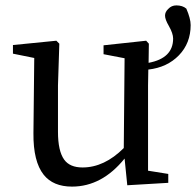

<svg xmlns="http://www.w3.org/2000/svg" viewBox="-20 -678 727 712"><path d="M247 14Q177 14 142 -30Q103 -79 104 -184L107 -463L28 -479V-511L189 -527L200 -516L195 -361V-189Q195 -118 218 -86Q239 -57 286 -57Q367 -57 439 -129L442 -462L364 -477V-510L522 -527L532 -516L531 -445Q622 -462 622 -535Q622 -554 606 -582Q592 -606 592 -620Q592 -634 604 -645Q616 -658 634 -658Q657 -658 671 -646Q687 -609 687 -585Q687 -518 643.5 -473Q600 -428 530 -420L529 -361V-45L604 -33V0L452 9L442 -90Q358 14 247 14Z"/></svg>

Font: GenRyuMin TW M
Style: Regular
Weight: 500
Version: Version 1.501;PS 1;hotconv 16.6.51;makeotf.lib2.5.65220